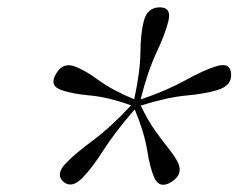

<svg xmlns="http://www.w3.org/2000/svg" viewBox="-20 -791 650 523"><path d="M447 -295.5Q415 -275.5 400.5 -306.5Q388.5 -333.5 380.8 -382Q373 -430.5 347 -493Q293 -431 262 -382.2Q231 -333.5 205 -307Q175 -276 152 -296.5Q130.5 -317 160.5 -347.5Q186.5 -374 233.5 -408.8Q280.5 -443.5 337 -504Q275 -526.5 224.8 -531Q174.5 -535.5 146.5 -546Q113 -558 133 -590.5Q151 -622 184 -610Q212 -599.5 248.8 -572.5Q285.5 -545.5 345.5 -520.5Q362 -596.5 362.5 -648Q363 -699.5 371.5 -733Q381 -771 415.5 -771Q448 -771 438.5 -733Q430.5 -699.5 406.2 -647.8Q382 -596 363 -520Q435 -544.5 485.2 -572.5Q535.5 -600.5 569 -610.5Q608 -622.5 609.5 -589.5Q612 -558 573 -546Q539.5 -535.5 487.5 -530.8Q435.5 -526 363.5 -503.5Q382.5 -463 403 -434.5Q423.5 -406 440.2 -385.2Q457 -364.5 465.5 -346.5Q479 -315.5 447 -295.5Z"/></svg>

Font: Fraunces 72pt S050 Light
Style: Italic
Weight: 300
Italic angle: -16°
Version: Version 1.000; ttfautohint (v1.8.3)